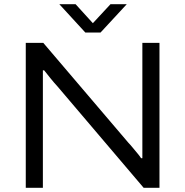

<svg xmlns="http://www.w3.org/2000/svg" viewBox="-20 -889 877 909"><path d="M102 0V-686H185L588 -213Q596 -205 607 -191.5Q618 -178 629.5 -164.5Q641 -151 648 -140H654Q654 -157 654 -179Q654 -201 654 -220V-686H735V0H660L252 -480Q237 -496 218.5 -519Q200 -542 189 -556H183Q183 -539 183 -515Q183 -491 183 -469V0ZM261 -869H338L438 -759L400 -758L503 -869H580L456 -735H384Z"/></svg>

Font: Archivo SemiExpanded Light
Style: Regular
Weight: 300
Width: 6
Designer: Hector Gatti
Foundry: Omnibus-Type
Version: Version 2.001